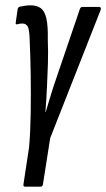

<svg xmlns="http://www.w3.org/2000/svg" viewBox="-20 -514 398 719"><path d="M74 185Q66 185 68 175L89 37Q94 -22 95 -91.5Q96 -161 95 -232.5Q94 -304 91 -367Q90 -404 83.5 -415Q77 -426 64 -426Q55 -426 44 -423Q41 -422 39.5 -424Q38 -426 39 -430L46 -479Q47 -487 54 -489Q63 -491 73.5 -492.5Q84 -494 95 -494Q118 -494 132.5 -483.5Q147 -473 153.5 -445.5Q160 -418 159 -366Q160 -342 160 -320Q160 -298 159.5 -278.5Q159 -259 158 -239Q157 -215 156 -191Q155 -167 153.5 -143Q152 -119 150 -94H151Q158 -118 165.5 -142.5Q173 -167 181 -192Q189 -217 198 -242L279 -480Q282 -488 288 -488H351Q360 -488 357 -477L168 3L141 175Q140 185 132 185Z"/></svg>

Font: Sofia Sans Extra Condensed Medium
Style: Italic
Weight: 500
Italic angle: -9°
Version: Version 4.100